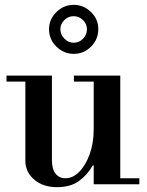

<svg xmlns="http://www.w3.org/2000/svg" viewBox="-20 -763 610 795"><path d="M216 12Q158 12 121.5 -19.5Q85 -51 85 -97V-435H195V-100Q195 -63 210 -44Q225 -25 251 -25Q282 -25 308.5 -52Q335 -79 351.5 -125Q368 -171 368 -228L388 -78H364Q342 -39 307 -13.5Q272 12 216 12ZM368 0V-25H557V0ZM7 -425V-450H195V-425ZM368 -16V-435H478V-16ZM286 -425V-450H478V-425ZM285 -540Q244 -540 213.5 -570Q183 -600 183 -642Q183 -683 213.5 -713Q244 -743 285 -743Q326 -743 356.5 -713.5Q387 -684 387 -642Q387 -600 357 -570Q327 -540 285 -540ZM285 -586Q308 -586 324 -603Q340 -620 340 -642Q340 -664 323.5 -680Q307 -696 285 -696Q263 -696 246.5 -680Q230 -664 230 -642Q230 -620 246.5 -603Q263 -586 285 -586Z"/></svg>

Font: Libre Bodoni
Style: Regular
Weight: 400
Designer: Pablo Impallari, Rodrigo Fuenzalida
Foundry: Impallari Type
Version: Version 2.005;gftools[0.9.23]